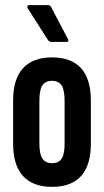

<svg xmlns="http://www.w3.org/2000/svg" viewBox="-20 -720 404 746"><path d="M182 6Q108 6 69.5 -36Q31 -78 31 -162V-330Q31 -413 69.5 -455Q108 -497 182 -497Q257 -497 295 -455Q333 -413 333 -330V-162Q333 -78 295 -36Q257 6 182 6ZM182 -86Q208 -86 219.5 -103.5Q231 -121 231 -163V-328Q231 -370 219.5 -388Q208 -406 182 -406Q156 -406 144.5 -388Q133 -370 133 -328V-163Q133 -121 145 -103.5Q157 -86 182 -86ZM181 -557Q171 -557 166 -565L88 -687Q85 -693 86.5 -696.5Q88 -700 93 -700H167Q175 -700 179 -692L244 -568Q247 -564 245.5 -560.5Q244 -557 238 -557Z"/></svg>

Font: Sofia Sans Extra Condensed
Style: Bold
Weight: 700
Designer: Botio Nikoltchev, Ani Petrova
Foundry: lettersoup
Version: Version 4.101